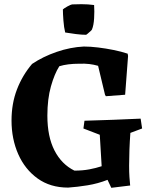

<svg xmlns="http://www.w3.org/2000/svg" viewBox="-20 -883 729 916"><path d="M511 13 493 -25Q447 -7 398 1Q349 9 305 12Q220 12 159.5 -31.5Q99 -75 67 -147.5Q35 -220 35 -308Q35 -389 61 -456.5Q87 -524 133 -578Q185 -613 250.5 -635.5Q316 -658 380 -661Q411 -661 448 -656.5Q485 -652 522 -644.5Q559 -637 589 -627L591 -616L577 -431L485 -424L481 -431L448 -569Q427 -575 406 -577.5Q385 -580 358 -579Q302 -579 263 -567Q240 -531 223 -471Q206 -411 206 -331Q206 -231 240 -165Q274 -99 335 -69Q374 -69 406 -75Q438 -81 465 -90L456 -240L378 -270L383 -307Q457 -309 520.5 -311.5Q584 -314 651 -317L658 -270L602 -249Q599 -209 597.5 -168.5Q596 -128 596 -93Q596 -62 597.5 -39Q599 -16 601 2ZM291 -728Q285 -752 282.5 -785.5Q280 -819 280 -838Q285 -843 301 -852Q317 -861 324 -862Q337 -863 368.5 -863Q400 -863 429 -859Q431 -829 429 -795.5Q427 -762 419 -743Q419 -741 412.5 -735Q406 -729 399 -723Q392 -717 391 -717Q370 -717 342 -720.5Q314 -724 291 -728Z"/></svg>

Font: Labrada
Style: Bold
Weight: 700
Designer: Mercedes Jáuregui
Foundry: Omnibus-Type Team
Version: Version 1.000; ttfautohint (v1.8.4.7-5d5b)